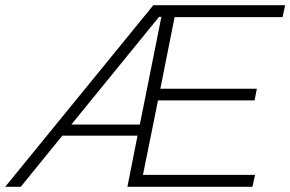

<svg xmlns="http://www.w3.org/2000/svg" viewBox="-68 -720 1119 740"><path d="M-48 0 523 -700H1031L1021 -654H605L550 -378H922L913 -333H541L483 -46H915L905 0H423L462 -197H172L12 0ZM554 -655H545L207 -240H471Z"/></svg>

Font: Montserrat Thin Light
Style: Italic
Weight: 300
Italic angle: -11.3°
Version: Version 9.000